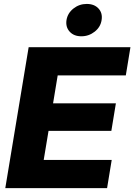

<svg xmlns="http://www.w3.org/2000/svg" viewBox="-20 -971 693 991"><path d="M7.3 0 127.9 -727.5H653.3L629.4 -582H277.8L253.9 -437.5H578.1L554.7 -295.4H230.5L205.6 -145.5H556.6L532.7 0ZM399.9 -783.7Q361.3 -783.7 339.6 -807.6Q317.9 -831.5 323.2 -867.2Q329.1 -903.3 359.1 -927Q389.2 -950.7 427.7 -950.7Q466.8 -950.7 488.5 -927Q510.3 -903.3 504.4 -867.2Q499 -831.5 468.8 -807.6Q438.5 -783.7 399.9 -783.7Z"/></svg>

Font: Inter 24pt ExtraBold
Style: Italic
Weight: 800
Italic angle: -9.3988°
Designer: Rasmus Andersson
Foundry: rsms
Version: Version 4.001;git-66647c0bb